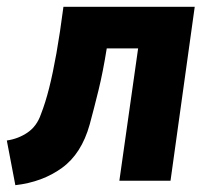

<svg xmlns="http://www.w3.org/2000/svg" viewBox="-23 -530 621 563"><path d="M22 13 -3 -118Q31 -123 58 -141.5Q85 -160 97 -195Q110 -228 121 -271.5Q132 -315 142.5 -374Q153 -433 163 -510H548L477 0H327L382 -388H290Q279 -319 266 -266Q253 -213 240 -165Q216 -79 158.5 -37.5Q101 4 22 13Z"/></svg>

Font: Finlandica
Style: Italic
Weight: 400
Italic angle: -8°
Designer: Niklas Ekholm, Juho Hiilivirta, Jaakko Suomalainen
Foundry: Helsinki Type Studio
Version: Version 1.064